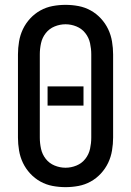

<svg xmlns="http://www.w3.org/2000/svg" viewBox="-20 -763 540 791"><path d="M250 8Q223 8 196.5 3Q170 -2 146.5 -15Q123 -28 104.5 -48Q86 -68 74.5 -92Q63 -116 58.5 -143Q54 -170 54 -196V-539Q54 -565 58.5 -592Q63 -619 74.5 -643Q86 -667 104.5 -687Q123 -707 146.5 -720Q170 -733 196.5 -738Q223 -743 250 -743Q277 -743 303.5 -738Q330 -733 353.5 -720Q377 -707 395.5 -687Q414 -667 425.5 -643Q437 -619 441.5 -592Q446 -565 446 -539V-196Q446 -170 441.5 -143Q437 -116 425.5 -92Q414 -68 395.5 -48Q377 -28 353.5 -15Q330 -2 303.5 3Q277 8 250 8ZM250 -72Q273 -72 295 -81Q317 -90 331.5 -108.5Q346 -127 351 -150Q356 -173 356 -196V-539Q356 -562 351 -585Q346 -608 331.5 -626.5Q317 -645 295 -654Q273 -663 250 -663Q227 -663 205 -654Q183 -645 168.5 -626.5Q154 -608 149 -585Q144 -562 144 -539V-196Q144 -173 149 -150Q154 -127 168.5 -108.5Q183 -90 205 -81Q227 -72 250 -72ZM176 -328V-407H324V-328Z"/></svg>

Font: Iosevka SS10 Medium
Style: Regular
Weight: 500
Monospace: yes
Designer: Belleve Invis
Foundry: Belleve Invis
Version: Version 28.0.6; ttfautohint (v1.8.4)